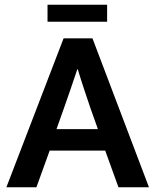

<svg xmlns="http://www.w3.org/2000/svg" viewBox="-20 -792 658 812"><path d="M433 -772V-700H181V-772ZM219 -246H394L361 -339Q347 -381 334.5 -418Q322 -455 309 -499H307Q293 -458 280 -419.5Q267 -381 252 -339ZM249 -630H371L610 0H481L425 -155H190L134 0H7Z"/></svg>

Font: Mukta Vaani SemiBold
Style: Regular
Weight: 600
Designer: Noopur Datye, Girish Dalvi, Yashodeep Gholap, Pallavi Karambelkar
Foundry: Ek Type
Version: Version 2.538;PS 1.000;hotconv 16.6.51;makeotf.lib2.5.65220;